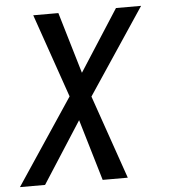

<svg xmlns="http://www.w3.org/2000/svg" viewBox="-79 -568 731 830"><g transform="rotate(-5 287.0 -152.5)"><path d="M442 215H333L254 -51L83 215H-26L222 -157L96 -520H205L284 -254L455 -520H564L316 -148Z"/></g></svg>

Font: Iosevka Medium Extended
Style: Italic
Weight: 500
Width: 7
Italic angle: -9°
Monospace: yes
Designer: Belleve Invis
Foundry: Belleve Invis
Version: Version 32.5.0; ttfautohint (v1.8.4)